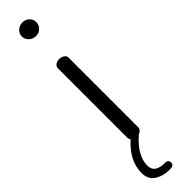

<svg xmlns="http://www.w3.org/2000/svg" viewBox="-318 -661 825 825"><g transform="rotate(-45 95.0 -248.5)"><path d="M101 164Q121 164 121 182Q121 199 96 199Q55 199 27 180.5Q-1 162 -1 124Q-1 50 68 -12Q63 -19 63 -26V-449Q63 -459 72 -466Q81 -473 95 -473Q109 -473 118.5 -466Q128 -459 128 -449V-26Q128 -10 108 -2Q39 58 39 119Q39 164 101 164ZM95 -696Q113 -696 125.5 -684Q138 -672 138 -655Q138 -638 125.5 -625.5Q113 -613 95 -613Q76 -613 63 -625.5Q50 -638 50 -655Q50 -672 63 -684Q76 -696 95 -696Z"/></g></svg>

Font: Dosis
Style: Regular
Weight: 400
Designer: Edgar Tolentino, Pablo Impallari, Igino Marini
Foundry: Edgar Tolentino, Pablo Impallari, Igino Marini
Version: Version 1.007